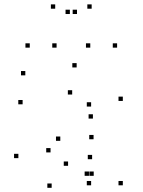

<svg xmlns="http://www.w3.org/2000/svg" viewBox="-20 -848 660 889"><path d="M548.7 -380.6V-400.6H528.7V-380.6ZM334.9 -535.7V-555.7H314.9V-535.7ZM97.2 -499.1V-519.1H77.2V-499.1ZM84.7 -365V-385H64.7V-365ZM314.2 -410.3V-430.3H294.2V-410.3ZM401.9 -354.6V-374.6H381.9V-354.6ZM401.9 10V-10H381.9V10ZM548.7 10V-10H528.7V10ZM410.2 -298.9V-318.9H390.2V-298.9ZM65.1 -115.8V-135.8H45.1V-115.8ZM219.2 21.6V1.6H199.2V21.6ZM391.9 -33.9V-53.9H371.9V-33.9ZM413.9 -33.9V-53.9H393.9V-33.9ZM406.5 -110.8V-130.8H386.5V-110.8ZM295.2 -80.3V-100.3H275.2V-80.3ZM214 -142.3V-162.3H194V-142.3ZM259.2 -195.9V-215.9H239.2V-195.9ZM413.2 -203.2V-223.2H393.2V-203.2ZM242 -627.4V-647.4H222V-627.4ZM336.5 -783.1V-803.1H316.5V-783.1ZM303.5 -783.1V-803.1H283.5V-783.1ZM398 -627.4V-647.4H378V-627.4ZM522.2 -627.4V-647.4H502.2V-627.4ZM404.4 -807.7V-827.7H384.4V-807.7ZM235.6 -807.7V-827.7H215.6V-807.7ZM117.8 -627.4V-647.4H97.8V-627.4Z"/></svg>

Font: Monaspace Argon Dots Var
Style: Regular
Weight: 400
Designer: Riley Cran and the Lettermatic Team
Version: Version 1.100 (Monaspace Argon Dots)